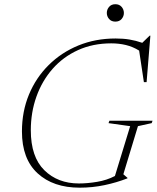

<svg xmlns="http://www.w3.org/2000/svg" viewBox="-20 -858 726 888"><path d="M345 -9.5Q384.5 -9.5 429.2 -17Q474 -24.5 511.5 -44L582 -274.5L482 -288.5L486 -299.5H685.5L681.5 -288.5L618 -274.5L550.5 -52L570 -35L569 -33Q519 -13.5 463.5 -1.8Q408 10 348.5 10Q226 10 153.8 -56.5Q81.5 -123 81.5 -250Q81.5 -342.5 114 -420.8Q146.5 -499 205.2 -557.2Q264 -615.5 342.8 -647.8Q421.5 -680 514.5 -680Q550 -680 578.8 -675.2Q607.5 -670.5 638 -660L672 -693H675.5L658 -478H645.5L623.5 -624Q594.5 -642 562.2 -649.8Q530 -657.5 494.5 -657.5Q409.5 -657.5 340.8 -626.2Q272 -595 223.2 -539.5Q174.5 -484 148.5 -411.2Q122.5 -338.5 122.5 -255.5Q122.5 -132.5 184.8 -71Q247 -9.5 345 -9.5ZM513.5 -758Q495 -758 484.5 -770.2Q474 -782.5 474 -798Q474 -814 484.5 -826.2Q495 -838.5 513.5 -838.5Q532 -838.5 542.5 -826.2Q553 -814 553 -798Q553 -782.5 542.5 -770.2Q532 -758 513.5 -758Z"/></svg>

Font: Newsreader Text ExtraLight
Style: Italic
Weight: 275
Italic angle: -17°
Designer: Hugues Gentile
Foundry: Production Type
Version: Version 1.001